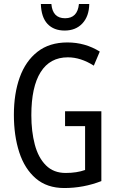

<svg xmlns="http://www.w3.org/2000/svg" viewBox="-20 -938 585 968"><path d="M308 -377H491V-25Q401 10 304 10Q217 10 160.5 -38.5Q104 -87 77 -170.5Q50 -254 50 -359Q50 -466 79.5 -548Q109 -630 169 -677Q229 -724 320 -724Q409 -724 483 -678L453 -607Q387 -649 322 -649Q232 -649 185 -574.5Q138 -500 138 -357Q138 -275 155.5 -209Q173 -143 211.5 -104.5Q250 -66 311 -66Q367 -66 409 -81V-302H308ZM430 -918Q429 -856 395.5 -820Q362 -784 306 -784Q251 -784 219.5 -817.5Q188 -851 186 -918H239Q245 -846 308 -846Q371 -846 378 -918Z"/></svg>

Font: Noto Sans Kannada ExtraCondensed
Style: Regular
Weight: 400
Width: 2
Designer: Jelle Bosma - Monotype Design Team
Foundry: Monotype Imaging Inc.
Version: Version 2.005; ttfautohint (v1.8.4.7-5d5b)